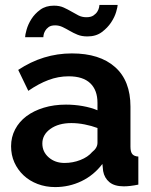

<svg xmlns="http://www.w3.org/2000/svg" viewBox="-20 -750 614 780"><path d="M204 10Q166 10 133 -2.5Q100 -15 76 -37.5Q52 -60 38.5 -90Q25 -120 25 -156Q25 -193 41.5 -224.5Q58 -256 87.5 -278Q117 -300 158 -312.5Q199 -325 248 -325Q283 -325 316.5 -319Q350 -313 376 -302V-332Q376 -384 346.5 -412Q317 -440 259 -440Q217 -440 177 -425Q137 -410 95 -381L54 -466Q155 -533 272 -533Q385 -533 447.5 -477.5Q510 -422 510 -317V-154Q510 -133 517.5 -124Q525 -115 542 -114V0Q508 7 483 7Q445 7 424.5 -10Q404 -27 399 -55L396 -84Q361 -38 311 -14Q261 10 204 10ZM242 -88Q276 -88 306.5 -100Q337 -112 354 -132Q376 -149 376 -170V-230Q352 -239 324 -244.5Q296 -250 270 -250Q218 -250 185 -226.5Q152 -203 152 -167Q152 -133 178 -110.5Q204 -88 242 -88ZM335 -602Q312 -602 295 -609Q278 -616 263.5 -624.5Q249 -633 234.5 -640Q220 -647 204 -647Q187 -647 177.5 -640Q168 -633 163 -624Q158 -615 157 -607.5Q156 -600 156 -599H82Q82 -608 88 -629.5Q94 -651 107.5 -672.5Q121 -694 143.5 -710.5Q166 -727 199 -727Q222 -727 238.5 -719.5Q255 -712 269.5 -703.5Q284 -695 298.5 -687.5Q313 -680 331 -680Q349 -680 359.5 -687Q370 -694 375.5 -703Q381 -712 382.5 -720Q384 -728 384 -730H458Q458 -723 452 -702Q446 -681 431.5 -659Q417 -637 393.5 -619.5Q370 -602 335 -602Z"/></svg>

Font: PTCRaleway
Style: Bold
Weight: 700
Designer: Matt McInerney, Pablo Impallari, Rodrigo Fuenzalida
Foundry: Matt McInerney, Pablo Impallari, Rodrigo Fuenzalida
Version: Version 3.000g; ttfautohint (v1.5) -l 8 -r 28 -G 28 -x 14 -D